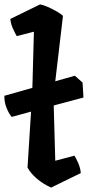

<svg xmlns="http://www.w3.org/2000/svg" viewBox="-57 -836 399 872"><path d="M194 -106 281 -129Q289 -117 298.5 -95Q308 -73 310 -50L175 16Q138 -1 110 -25Q82 -49 68 -75L84 -329L-4 -305Q-18 -322 -28 -348Q-38 -374 -37 -401L90 -437L97 -692L19 -672Q12 -684 2 -705.5Q-8 -727 -10 -750L125 -816Q135 -815 156.5 -806Q178 -797 199 -785Q220 -773 229 -764L194 -467L283 -492L318 -461L322 -393L187 -357Z"/></svg>

Font: Langar
Style: Regular
Weight: 400
Designer: Alessia Mazzarella
Foundry: Typeland
Version: Version 1.001; ttfautohint (v1.8.3)